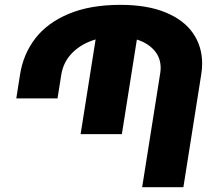

<svg xmlns="http://www.w3.org/2000/svg" viewBox="-20 -780 899 800"><path d="M822.3 -514.6Q822.3 -494.1 818.4 -469.2L744.1 0H572.3L647.9 -477.1Q649.4 -488.3 649.4 -497.6Q649.4 -539.6 622.8 -570.1Q596.2 -600.6 550.3 -615.2L487.8 -221.2H315.9L378.4 -615.7Q320.3 -598.6 282.2 -560.8Q244.1 -522.9 235.4 -469.2L219.7 -370.1H47.9L63.5 -469.2Q76.7 -554.2 126.7 -619.4Q176.8 -684.6 266.1 -722.2Q355.5 -759.8 481.9 -759.8Q592.8 -759.8 669.2 -728.5Q745.6 -697.3 783.9 -642.1Q822.3 -586.9 822.3 -514.6Z"/></svg>

Font: Mardoto Black
Style: Italic
Weight: 900
Italic angle: -12°
Designer: Christian Robertson, Vahan Hovhannisyan
Foundry: Google
Version: Version 1.000